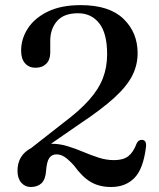

<svg xmlns="http://www.w3.org/2000/svg" viewBox="-20 -734 636 768"><path d="M50 -51Q50 -113 105 -142L234.5 -243.5Q298 -291 336.2 -334Q374.5 -377 391.5 -421Q408.5 -465 408.5 -517Q408.5 -600.5 377 -640.8Q345.5 -681 292 -681Q235 -681 208 -649.5Q181 -618 181 -571.5V-523.5Q181 -495 165 -479Q149 -463 122 -463Q96 -463 80.2 -480.8Q64.5 -498.5 64.5 -531.5Q64.5 -579 91.5 -620.5Q118.5 -662 171.5 -687.8Q224.5 -713.5 303 -713.5Q417 -713.5 473.8 -658.8Q530.5 -604 530.5 -521.5Q530.5 -474 509.2 -431.8Q488 -389.5 437.8 -343.5Q387.5 -297.5 300.5 -239.5L184 -159H185.5Q219 -159 250.5 -149.2Q282 -139.5 312.8 -126.5Q343.5 -113.5 374.2 -103.5Q405 -93.5 436 -93.5Q473 -93.5 493.2 -109.2Q513.5 -125 526.5 -160Q534 -176 549 -174.5Q566.5 -173 564 -147Q553.5 -59 518 -22.5Q482.5 14 424.5 14Q377.5 14 343.2 -6Q309 -26 275.5 -72.5Q252 -98 237 -107.2Q222 -116.5 206 -116.5Q187 -116.5 177 -101.8Q167 -87 164.5 -52Q162 -16 146 -1Q130 14 102.5 14Q80.5 14 65.2 -3.2Q50 -20.5 50 -51Z"/></svg>

Font: Fraunces 9pt
Style: Regular
Weight: 400
Version: Version 1.000;[b76b70a41]